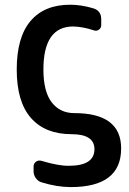

<svg xmlns="http://www.w3.org/2000/svg" viewBox="-20 -550 540 801"><path d="M278.3 9.8Q168.9 9.8 109.4 -57.6Q49.8 -125 49.8 -259.8Q49.8 -394.5 107.4 -462.4Q165 -530.3 272.5 -530.3Q318.4 -530.3 368.2 -515.6Q402.3 -505.9 402.3 -469.7V-445.3Q402.3 -432.6 392.1 -425.8Q381.8 -418.9 370.1 -423.8Q326.2 -438.5 285.2 -439.5Q161.1 -439.5 161.1 -259.8Q161.1 -168 195.8 -123Q230.5 -78.1 290 -78.1Q485.4 -78.1 485.4 69.3Q485.4 230.5 275.4 230.5Q217.8 230.5 154.3 210.9Q139.6 207 129.9 193.8Q120.1 180.7 120.1 165V144.5Q120.1 131.8 130.4 124.5Q140.6 117.2 153.3 121.1Q225.6 142.6 267.6 141.6Q374 141.6 374 72.3Q374 9.8 278.3 9.8Z"/></svg>

Font: Rounded-L Mgen+ 1m medium
Style: Regular
Weight: 500
Designer: [Source Han Sans]
Ryoko NISHIZUKA  (kana & ideographs); Paul D. Hunt (Latin, Greek & Cyrillic); Wenlong ZHANG  (bopomofo
Version: Version 1.059.20150602